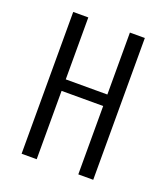

<svg xmlns="http://www.w3.org/2000/svg" viewBox="-114 -671 652 752"><g transform="rotate(20 212.0 -295.5)"><path d="M62.7 0V-591H125.6V-332.8H299V-591H361.2V0H299V-284.9H125.6V0Z"/></g></svg>

Font: Alumni Sans SC Thin
Style: Regular
Weight: 100
Designer: Robert E. Leuschke
Foundry: Robert E. Leuschke
Version: Version 1.018